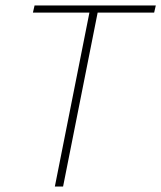

<svg xmlns="http://www.w3.org/2000/svg" viewBox="-20 -680 588 700"><path d="M180 0 306 -634H100L106 -660H548L542 -634H336L210 0Z"/></svg>

Font: Source Sans 3
Style: Italic
Weight: 200
Italic angle: -11°
Designer: Paul D. Hunt
Foundry: Adobe
Version: Version 3.046;hotconv 1.0.118;makeotfexe 2.5.65603